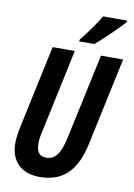

<svg xmlns="http://www.w3.org/2000/svg" viewBox="-101 -994 745 1068"><g transform="rotate(10 272.0 -460.5)"><path d="M287 -781 285 -771H371C404 -798 499 -888 528 -923L529 -931H393C364 -883 328 -832 287 -781ZM199 10C340 10 408 -75 439 -222L544 -714H419L317 -239C297 -142 269 -102 216 -102C180 -102 161 -124 161 -172C161 -189 163 -211 169 -234L271 -714H146L44 -237C38 -207 34 -176 34 -152C34 -50 96 10 199 10Z"/></g></svg>

Font: Noto Sans ExtraCondensed
Style: Bold Italic
Weight: 700
Width: 2
Italic angle: -12°
Designer: Monotype Design Team
Foundry: Monotype Imaging Inc.
Version: Version 2.013